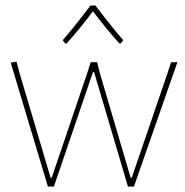

<svg xmlns="http://www.w3.org/2000/svg" viewBox="-20 -678 672 698"><path d="M217 -520 208 -532Q246 -575 309 -658H327Q390 -575 428 -532L419 -520H414Q366 -573 318 -637Q270 -573 222 -520ZM40 -454 52 -409 164 -32H168L296 -409L310 -452H333L344 -409L455 -32H459L588 -409L602 -452H625L467 0H445L322 -416H318L176 0H154L19 -450Z"/></svg>

Font: Alegreya Sans SC Thin
Style: Regular
Weight: 100
Designer: Juan Pablo del Peral
Foundry: Huerta Tipografica
Version: Version 2.007